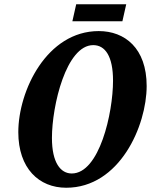

<svg xmlns="http://www.w3.org/2000/svg" viewBox="-20 -871 709 902"><path d="M320 -771H555L573 -851H338ZM291 11C542 11 669 -280 669 -467C669 -645 566 -725 444 -725C200 -725 66 -445 66 -250C66 -80 163 11 291 11ZM317 -56C265 -56 224 -106 224 -223C224 -375 291 -659 418 -659C474 -659 511 -607 511 -492C511 -340 447 -56 317 -56Z"/></svg>

Font: Noto Serif Condensed Extra
Style: Italic
Weight: 800
Width: 3
Italic angle: -12°
Designer: Monotype Design Team
Foundry: Monotype Imaging Inc.
Version: Version 1.901